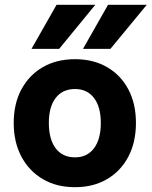

<svg xmlns="http://www.w3.org/2000/svg" viewBox="-20 -763 630 798"><path d="M590 -743 439 -560H325L429 -743ZM376 -743 226 -560H111L215 -743ZM37 -252Q37 -332 69 -391.5Q101 -451 158 -484Q215 -517 292 -517Q368 -517 425 -484Q482 -451 513.5 -391.5Q545 -332 545 -252Q545 -172 513.5 -112Q482 -52 425 -18.5Q368 15 292 15Q215 15 158 -18.5Q101 -52 69 -112Q37 -172 37 -252ZM399 -252Q399 -319 370.5 -356Q342 -393 292 -393Q240 -393 211.5 -356Q183 -319 183 -252Q183 -184 211.5 -146.5Q240 -109 292 -109Q342 -109 370.5 -146.5Q399 -184 399 -252Z"/></svg>

Font: Overused Grotesk
Style: Bold
Weight: 700
Version: Version 0.003